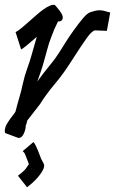

<svg xmlns="http://www.w3.org/2000/svg" viewBox="-30 -540 481 803"><path d="M47 37 -7 17H-8Q-10 11 -10 8Q-10 -8 1 -25.5Q12 -43 23 -56.5Q34 -70 35 -74Q43 -106 51.5 -134.5Q60 -163 65 -188Q73 -224 83.5 -252.5Q94 -281 101 -306Q107 -326 112.5 -346.5Q118 -367 124 -386Q69 -338 60 -334H58L35 -406H36Q46 -411 64.5 -426.5Q83 -442 120 -475Q137 -490 150 -499.5Q163 -509 176 -515Q195 -524 201.5 -517Q208 -510 221 -493Q234 -475 232.5 -465Q231 -455 224 -452Q217 -449 213 -451Q196 -418 184 -384Q174 -358 167.5 -333Q161 -308 154 -284Q147 -259 140 -238.5Q133 -218 126 -199Q152 -235 178 -266.5Q204 -298 223 -329Q230 -340 245 -364Q260 -388 279.5 -415Q299 -442 317 -463.5Q335 -485 348 -489Q360 -493 368.5 -495Q377 -497 386 -497Q395 -497 404 -495Q413 -493 429 -488H431L417 -411L366 -413Q353 -409 332.5 -380.5Q312 -352 269 -285Q235 -231 199 -188.5Q163 -146 137 -104L84 -36Q83 -30 81.5 -25.5Q80 -21 79 -17L78 -18Q78 1 69.5 19Q61 37 48 37ZM83 243 45 195Q73 174 81 161Q89 148 91 147Q91 146 90.5 145.5Q90 145 90 144Q81 121 78 113Q75 105 73.5 102Q72 99 65 92L110 54Q119 65 128.5 89Q138 113 142 124Q143 126 146 131.5Q149 137 153 145Q158 155 149 172Q140 189 122.5 208Q105 227 83 243ZM102 169Q102 169 102 167.5Q102 166 100 164Q100 165 102 169Z"/></svg>

Font: Syne Tactile
Style: Regular
Weight: 400
Designer: Lucas Descroix
Foundry: Bonjour Monde
Version: Version 2.100; ttfautohint (v1.8.3)